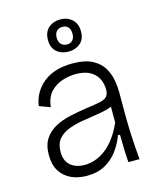

<svg xmlns="http://www.w3.org/2000/svg" viewBox="-113 -823 760 916"><g transform="rotate(-15 267.0 -365.0)"><path d="M202 12Q160 12 126 -3.5Q92 -19 72 -50.5Q52 -82 52 -131Q52 -180 72.5 -210.5Q93 -241 126 -258.5Q159 -276 199.5 -285Q240 -294 281 -300Q327 -306 352 -311.5Q377 -317 387 -328.5Q397 -340 397 -362Q397 -394 383.5 -418.5Q370 -443 343.5 -457Q317 -471 275 -471Q244 -471 210 -460.5Q176 -450 151 -424Q126 -398 120 -349L66 -369Q71 -404 87.5 -432Q104 -460 130 -481Q156 -502 192 -513Q228 -524 272 -524Q335 -524 371.5 -504.5Q408 -485 425.5 -455Q443 -425 448.5 -392.5Q454 -360 454 -333V-208Q454 -178 455.5 -141Q457 -104 459.5 -67Q462 -30 465 0H410Q407 -37 406.5 -70.5Q406 -104 405 -137H395Q381 -98 356 -64Q331 -30 293.5 -9Q256 12 202 12ZM206 -41Q231 -41 256.5 -49.5Q282 -58 307.5 -76.5Q333 -95 356 -125.5Q379 -156 398 -199V-302L428 -298Q413 -281 384.5 -272Q356 -263 320 -258Q284 -253 247 -246.5Q210 -240 179 -228Q148 -216 129 -193Q110 -170 110 -131Q110 -86 136.5 -63.5Q163 -41 206 -41ZM272 -583Q237 -583 213.5 -603Q190 -623 190 -662Q190 -701 213.5 -721.5Q237 -742 271 -742Q306 -742 329.5 -721Q353 -700 353 -661Q353 -622 329 -602.5Q305 -583 272 -583ZM274 -618Q291 -618 301 -629.5Q311 -641 311 -660Q311 -682 301 -693.5Q291 -705 273 -705Q255 -705 244 -694Q233 -683 233 -662Q233 -642 243.5 -630Q254 -618 274 -618Z"/></g></svg>

Font: Bricolage Grotesque ExtraLight
Style: Regular
Weight: 250
Designer: Mathieu Triay
Foundry: Atelier Triay
Version: Version 1.000;gftools[0.9.30]